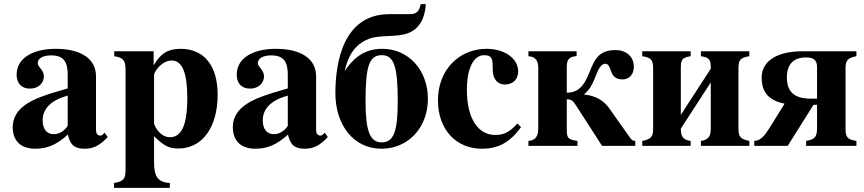

<svg xmlns="http://www.w3.org/2000/svg" viewBox="-20 -711 4212 936"><path d="M490 -64 480 -54C477 -51 474 -50 469 -50C455 -50 448 -61 448 -78V-339C448 -425 374 -473 252 -473C139 -473 61 -427 61 -347C61 -305 85 -279 126 -279C166 -279 194 -305 194 -339C194 -353 188 -365 175 -381C166 -391 164 -398 164 -404C164 -428 193 -441 229 -441C288 -441 310 -412 310 -348V-280C194 -247 147 -229 109 -204C64 -174 42 -136 42 -92C42 -18 88 14 152 14C210 14 256 -5 311 -55C322 -4 344 14 393 14C436 14 467 -2 505 -43ZM310 -97C288 -66 264 -57 240 -57C210 -57 188 -80 188 -124C188 -182 230 -223 310 -245Z M729 -461H537V-437C581 -430 592 -416 592 -372V118C592 160 584 173 536 181V205H808V181C747 178 731 146 731 79V-47C779 0 804 13 849 13C969 13 1041 -94 1041 -249C1041 -396 971 -473 860 -473C801 -473 763 -452 729 -392ZM731 -346C731 -352 738 -366 749 -379C769 -403 794 -416 817 -416C868 -416 893 -357 893 -234C893 -96 863 -42 808 -42C775 -42 746 -69 731 -107Z M1563 -64 1553 -54C1550 -51 1547 -50 1542 -50C1528 -50 1521 -61 1521 -78V-339C1521 -425 1447 -473 1325 -473C1212 -473 1134 -427 1134 -347C1134 -305 1158 -279 1199 -279C1239 -279 1267 -305 1267 -339C1267 -353 1261 -365 1248 -381C1239 -391 1237 -398 1237 -404C1237 -428 1266 -441 1302 -441C1361 -441 1383 -412 1383 -348V-280C1267 -247 1220 -229 1182 -204C1137 -174 1115 -136 1115 -92C1115 -18 1161 14 1225 14C1283 14 1329 -5 1384 -55C1395 -4 1417 14 1466 14C1509 14 1540 -2 1578 -43ZM1383 -97C1361 -66 1337 -57 1313 -57C1283 -57 1261 -80 1261 -124C1261 -182 1303 -223 1383 -245Z M2031 -691C2023 -653 2009 -642 1976 -642H1878C1652 -642 1615 -404 1615 -257C1615 -101 1704 14 1840 14C1969 14 2066 -88 2066 -229C2066 -371 1970 -473 1844 -473C1794 -473 1722 -460 1662 -366H1661C1680 -455 1722 -501 1782 -523C1836 -542 1916 -528 1971 -550C2044 -579 2053 -654 2056 -691ZM1841 -442C1900 -442 1919 -389 1919 -218C1919 -69 1899 -17 1841 -17C1783 -17 1762 -73 1762 -218C1762 -389 1780 -442 1841 -442Z M2502 -109C2465 -67 2436 -53 2395 -53C2308 -53 2256 -137 2256 -273C2256 -382 2291 -442 2340 -442C2382 -442 2382 -419 2382 -372C2382 -324 2407 -299 2441 -299C2481 -299 2506 -324 2506 -363C2506 -427 2439 -473 2352 -473C2219 -473 2115 -371 2115 -222C2115 -79 2204 14 2329 14C2409 14 2465 -16 2520 -91Z M2791 -461H2556V-437C2590 -434 2604 -417 2604 -379V-84C2604 -45 2589 -27 2556 -24V0H2795V-24C2748 -31 2743 -37 2743 -84V-227C2766 -227 2774 -219 2788 -197L2915 0H3077V-24C3066 -24 3061 -27 3052 -39L2950 -183C2922 -223 2881 -245 2828 -250V-252C2852 -270 2867 -299 2877 -323C2888 -347 2902 -400 2930 -400C2968 -400 2943 -324 3014 -324C3053 -324 3070 -354 3070 -385C3070 -436 3032 -467 2980 -467C2922 -467 2895 -443 2876 -409C2844 -350 2833 -259 2743 -259V-376C2743 -419 2748 -432 2791 -438Z M3445 -84C3445 -47 3434 -29 3397 -24V0H3633V-24C3588 -33 3580 -45 3580 -87V-376C3580 -419 3589 -430 3633 -437V-461H3397V-437C3441 -430 3445 -419 3445 -376L3299 -151V-376C3299 -419 3303 -430 3347 -437V-461H3111V-437C3155 -430 3164 -419 3164 -376V-87C3164 -45 3156 -33 3111 -24V0H3347V-24C3310 -29 3299 -45 3299 -84L3445 -309Z M3963 -85C3963 -42 3950 -31 3910 -24V0H4155V-24C4111 -31 4102 -42 4102 -85V-374C4102 -416 4110 -428 4155 -437V-461H3892C3757 -461 3693 -406 3693 -333C3693 -281 3710 -224 3804 -206V-204L3730 -85C3710 -53 3688 -24 3657 -24V0H3820L3946 -200H3963ZM3963 -230H3933C3853 -230 3816 -263 3816 -333C3816 -401 3851 -431 3910 -431C3944 -431 3963 -419 3963 -386Z"/></svg>

Font: XITS Math
Style: Bold
Weight: 700
Designer: MicroPress Inc., with final additions and corrections provided by Coen Hoffman, Elsevier (retired)
Version: Version 1.105